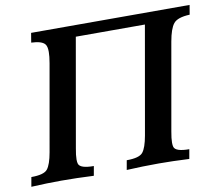

<svg xmlns="http://www.w3.org/2000/svg" viewBox="-86 -785 1011 878"><g transform="rotate(-10 419.5 -346.5)"><path d="M724.1 0Q644 -3.9 582.5 -3.9Q508.3 -3.9 433.6 0L441.4 -43.9Q500 -43.9 516.6 -64.7Q533.2 -85.4 543 -140.6L630.9 -640.6H310.1L221.7 -137.7Q215.8 -106.4 215.8 -86.9Q215.8 -74.2 218.3 -66.9Q225.6 -43.9 288.6 -43.9L280.8 0Q200.7 -3.9 129.9 -3.9Q65.4 -3.9 -9.3 0L-1.5 -43.9Q57.1 -43.9 73.7 -64.7Q90.3 -85.4 100.1 -140.6L170.9 -542.5Q176.3 -573.2 176.3 -593.8Q176.3 -619.1 168 -629.4Q153.8 -647.5 104.5 -649.4L111.8 -693.4H847.7L840.3 -649.4Q783.2 -647 764.9 -624Q746.6 -601.1 736.3 -542.5L665 -137.7Q659.2 -106.4 659.2 -86.9Q659.2 -74.2 661.6 -66.9Q668.9 -43.9 731.9 -43.9Z"/></g></svg>

Font: Kelvinch
Style: Bold Italic
Weight: 700
Italic angle: -10°
Designer: Paul James Miller
Foundry: High-Logic / Made with FontCreator
Version: Version 3.30 September 23, 2016